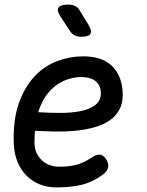

<svg xmlns="http://www.w3.org/2000/svg" viewBox="-20 -805 640 835"><path d="M440 -115Q454 -95 450 -76.5Q446 -58 425 -44Q381 -12 333.5 -1Q286 10 225 10Q185 10 152 -3.5Q119 -17 94.5 -42Q70 -67 56 -101.5Q42 -136 40 -178Q36 -282 61.5 -354.5Q87 -427 130.5 -473Q174 -519 229.5 -539.5Q285 -560 341 -560Q422 -560 464.5 -520.5Q507 -481 513 -412Q517 -365 501.5 -333Q486 -301 456.5 -281Q427 -261 387.5 -250.5Q348 -240 304.5 -236Q261 -232 216.5 -233Q172 -234 132 -236Q131 -224 130.5 -211Q130 -198 130 -184Q130 -159 139 -140Q148 -121 162.5 -107.5Q177 -94 196.5 -87Q216 -80 237 -80Q260 -80 278 -82Q296 -84 312.5 -88.5Q329 -93 344 -100Q359 -107 374 -117Q397 -133 412.5 -132.5Q428 -132 440 -115ZM146 -317Q194 -314 244 -314Q294 -314 334 -322.5Q374 -331 398 -351.5Q422 -372 418 -409Q417 -424 410 -435.5Q403 -447 392.5 -454.5Q382 -462 367 -466Q352 -470 334 -470Q310 -470 282.5 -462.5Q255 -455 229 -437.5Q203 -420 181.5 -390.5Q160 -361 146 -317ZM285 -669 243 -733Q226 -759 234.5 -772Q243 -785 277 -785Q294 -785 306.5 -779Q319 -773 327 -759L366 -695Q381 -670 373 -657.5Q365 -645 333 -645Q317 -645 305 -651Q293 -657 285 -669Z"/></svg>

Font: Maple Mono Normal NL
Style: Italic
Weight: 400
Italic angle: -10°
Monospace: yes
Designer: subframe7536
Version: Version 7.000